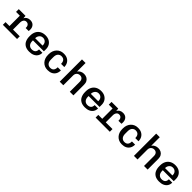

<svg xmlns="http://www.w3.org/2000/svg" viewBox="504 -2551 4391 4391"><g transform="rotate(45 2700.0 -355.0)"><path d="M169 0V-422H46V-511H263L269 -439Q286 -477 323 -499Q360 -521 410 -521Q483 -521 523 -477.5Q563 -434 563 -366Q563 -354 562.5 -342.5Q562 -331 560 -317H462V-340Q462 -364 452 -385Q442 -406 422.5 -419Q403 -432 373 -432Q343 -432 323 -415.5Q303 -399 293 -373Q283 -347 283 -318V0ZM42 0V-87H501V0Z M901 10Q818 10 764 -21.5Q710 -53 684 -110.5Q658 -168 658 -244V-267Q658 -345 688 -402Q718 -459 773.5 -490Q829 -521 905 -521Q976 -521 1027 -493Q1078 -465 1106 -416.5Q1134 -368 1134 -304V-235H780V-215Q780 -143 815 -106Q850 -69 904 -69Q963 -69 994 -98Q1025 -127 1025 -187H1134Q1134 -126 1105 -81.5Q1076 -37 1024 -13.5Q972 10 901 10ZM781 -306H1020V-321Q1020 -356 1005.5 -383Q991 -410 964.5 -426Q938 -442 903 -442Q864 -442 837 -423Q810 -404 795.5 -374Q781 -344 781 -312Z M1488 10Q1440 10 1398 -8Q1356 -26 1324.5 -59.5Q1293 -93 1275.5 -139Q1258 -185 1258 -242V-269Q1258 -326 1275.5 -372Q1293 -418 1324.5 -451.5Q1356 -485 1398 -503Q1440 -521 1489 -521H1504Q1568 -521 1616 -495Q1664 -469 1691 -422Q1718 -375 1718 -310H1615Q1615 -357 1600.5 -386Q1586 -415 1560.5 -428.5Q1535 -442 1500 -442Q1450 -442 1415.5 -406Q1381 -370 1381 -296V-215Q1381 -144 1414.5 -106.5Q1448 -69 1503 -69Q1537 -69 1562.5 -82.5Q1588 -96 1602 -125Q1616 -154 1616 -201H1718Q1718 -134 1690.5 -86.5Q1663 -39 1614.5 -14.5Q1566 10 1503 10Z M1881 0V-720H1997V-444Q2023 -482 2063.5 -501.5Q2104 -521 2150 -521Q2200 -521 2239.5 -501Q2279 -481 2301.5 -441.5Q2324 -402 2324 -343V0H2207V-319Q2207 -376 2180 -404.5Q2153 -433 2106 -433Q2075 -433 2050 -418.5Q2025 -404 2011 -378Q1997 -352 1997 -319V0Z M2701 10Q2618 10 2564 -21.5Q2510 -53 2484 -110.5Q2458 -168 2458 -244V-267Q2458 -345 2488 -402Q2518 -459 2573.5 -490Q2629 -521 2705 -521Q2776 -521 2827 -493Q2878 -465 2906 -416.5Q2934 -368 2934 -304V-235H2580V-215Q2580 -143 2615 -106Q2650 -69 2704 -69Q2763 -69 2794 -98Q2825 -127 2825 -187H2934Q2934 -126 2905 -81.5Q2876 -37 2824 -13.5Q2772 10 2701 10ZM2581 -306H2820V-321Q2820 -356 2805.5 -383Q2791 -410 2764.5 -426Q2738 -442 2703 -442Q2664 -442 2637 -423Q2610 -404 2595.5 -374Q2581 -344 2581 -312Z M3169 0V-422H3046V-511H3263L3269 -439Q3286 -477 3323 -499Q3360 -521 3410 -521Q3483 -521 3523 -477.5Q3563 -434 3563 -366Q3563 -354 3562.5 -342.5Q3562 -331 3560 -317H3462V-340Q3462 -364 3452 -385Q3442 -406 3422.5 -419Q3403 -432 3373 -432Q3343 -432 3323 -415.5Q3303 -399 3293 -373Q3283 -347 3283 -318V0ZM3042 0V-87H3501V0Z M3888 10Q3840 10 3798 -8Q3756 -26 3724.5 -59.5Q3693 -93 3675.5 -139Q3658 -185 3658 -242V-269Q3658 -326 3675.5 -372Q3693 -418 3724.5 -451.5Q3756 -485 3798 -503Q3840 -521 3889 -521H3904Q3968 -521 4016 -495Q4064 -469 4091 -422Q4118 -375 4118 -310H4015Q4015 -357 4000.5 -386Q3986 -415 3960.5 -428.5Q3935 -442 3900 -442Q3850 -442 3815.5 -406Q3781 -370 3781 -296V-215Q3781 -144 3814.5 -106.5Q3848 -69 3903 -69Q3937 -69 3962.5 -82.5Q3988 -96 4002 -125Q4016 -154 4016 -201H4118Q4118 -134 4090.5 -86.5Q4063 -39 4014.5 -14.5Q3966 10 3903 10Z M4281 0V-720H4397V-444Q4423 -482 4463.5 -501.5Q4504 -521 4550 -521Q4600 -521 4639.5 -501Q4679 -481 4701.5 -441.5Q4724 -402 4724 -343V0H4607V-319Q4607 -376 4580 -404.5Q4553 -433 4506 -433Q4475 -433 4450 -418.5Q4425 -404 4411 -378Q4397 -352 4397 -319V0Z M5101 10Q5018 10 4964 -21.5Q4910 -53 4884 -110.5Q4858 -168 4858 -244V-267Q4858 -345 4888 -402Q4918 -459 4973.5 -490Q5029 -521 5105 -521Q5176 -521 5227 -493Q5278 -465 5306 -416.5Q5334 -368 5334 -304V-235H4980V-215Q4980 -143 5015 -106Q5050 -69 5104 -69Q5163 -69 5194 -98Q5225 -127 5225 -187H5334Q5334 -126 5305 -81.5Q5276 -37 5224 -13.5Q5172 10 5101 10ZM4981 -306H5220V-321Q5220 -356 5205.5 -383Q5191 -410 5164.5 -426Q5138 -442 5103 -442Q5064 -442 5037 -423Q5010 -404 4995.5 -374Q4981 -344 4981 -312Z"/></g></svg>

Font: Chivo Mono Medium
Style: Regular
Weight: 500
Monospace: yes
Designer: Hector Gatti
Foundry: Omnibus-Type
Version: Version 1.008